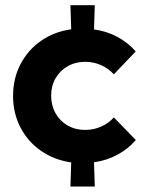

<svg xmlns="http://www.w3.org/2000/svg" viewBox="-20 -674 559 724"><path d="M492.2 -146Q463.9 -112.8 423.3 -90.8Q382.8 -68.8 334.5 -62L337.4 29.3H245.6L248.5 -61.5Q184.6 -70.8 135 -105Q85.4 -139.2 57.4 -192.9Q29.3 -246.6 29.3 -312.5Q29.3 -378.4 57.4 -432.1Q85.4 -485.8 135 -520.3Q184.6 -554.7 248.5 -563.5L245.6 -654.3H337.4L334.5 -563Q382.3 -556.6 422.6 -534.9Q462.9 -513.2 491.7 -480L409.2 -393.6Q390.1 -415.5 361.6 -428.2Q333 -440.9 301.3 -440.9Q264.6 -440.9 235.4 -424.3Q206.1 -407.7 189.5 -378.9Q172.9 -350.1 172.9 -313Q172.9 -276.4 189.5 -246.8Q206.1 -217.3 235.1 -200.7Q264.2 -184.1 300.8 -184.1Q333 -184.1 361.8 -196.8Q390.6 -209.5 409.2 -231.4Z"/></svg>

Font: Kumbh Sans
Style: Bold
Weight: 700
Version: Version 1.005